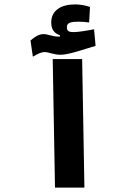

<svg xmlns="http://www.w3.org/2000/svg" viewBox="-20 -853 626 873"><path d="M230 0H363.8L353.5 -584.5H219.7ZM129.4 -595.2C151.4 -607.9 166 -616.2 183.1 -616.2C202.6 -616.2 222.2 -604 256.3 -604C292 -604 360.4 -628.4 414.6 -644.5L407.7 -719.7C378.4 -714.4 336.4 -707 315.4 -707C293.9 -707 284.2 -710.9 284.2 -729.5C284.2 -750 301.3 -754.4 339.4 -754.4C350.6 -754.4 370.1 -752.9 385.3 -751L389.2 -821.3C373 -827.6 344.7 -833 322.3 -833C258.3 -833 212.9 -806.6 212.9 -750.5C212.9 -719.2 227.1 -700.7 252.9 -692.9V-687C250 -686.5 247.6 -686.5 244.6 -686.5C218.8 -686.5 199.2 -697.8 177.7 -697.8C157.7 -697.8 140.6 -687.5 118.7 -668.9Z"/></svg>

Font: Cascadia Code
Style: Bold
Weight: 700
Monospace: yes
Designer: Aaron Bell
Foundry: Saja Typeworks
Version: Version 2404.023